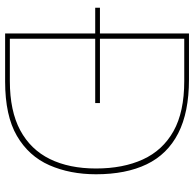

<svg xmlns="http://www.w3.org/2000/svg" viewBox="-24 -716 740 731"><g transform="rotate(90 345.5 -350.0)"><path d="M9 -343V-361H372V-343ZM107 0V-700H282Q407 -700 487 -659Q567 -618 605 -539Q643 -460 643 -346Q643 -247 608.5 -168.5Q574 -90 497 -45Q420 0 290 0ZM127 -18H288Q402 -18 475.5 -57.5Q549 -97 585 -170.5Q621 -244 621 -346Q621 -449 586.5 -524.5Q552 -600 479 -641Q406 -682 288 -682H127Z"/></g></svg>

Font: DM Sans 20pt Thin
Style: Regular
Weight: 250
Version: Version 4.004;gftools[0.9.30]